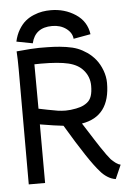

<svg xmlns="http://www.w3.org/2000/svg" viewBox="-56 -851 631 904"><g transform="rotate(-5 259.0 -398.5)"><path d="M218.3 -733.4Q137.7 -733.4 120.6 -660.2L44.4 -674.8Q51.3 -706.5 65.9 -730.7Q80.6 -754.9 97.9 -769.3Q115.2 -783.7 137.2 -792.7Q159.2 -801.8 178.5 -804.9Q197.8 -808.1 218.3 -808.1Q283.7 -808.1 335.2 -774.2Q386.7 -740.2 395 -679.2L314 -664.6Q311.5 -693.4 284.4 -713.4Q257.3 -733.4 218.3 -733.4ZM318.4 -263.7Q321.3 -259.3 341.8 -227.1Q362.3 -194.8 370.4 -182.1Q378.4 -169.4 394 -145.8Q409.7 -122.1 420.2 -107.9Q430.7 -93.8 438.5 -84.5Q439.5 -83.5 444.3 -79.1Q449.2 -74.7 452.4 -72Q455.6 -69.3 460.7 -65.4Q465.8 -61.5 471.4 -58.8Q477.1 -56.2 482.9 -54.7L454.1 10.7Q433.6 7.8 414.8 -4.4Q396 -16.6 382.8 -32.7Q335.9 -84 231 -260.7Q193.4 -264.6 120.6 -276.9L121.1 0H43.9V-543.5Q43.9 -591.8 41.5 -628.9Q118.2 -636.2 147.9 -636.2Q189.5 -636.2 217 -635Q244.6 -633.8 275.9 -629.2Q307.1 -624.5 329.1 -616Q351.1 -607.4 372.8 -592.5Q394.5 -577.6 412.1 -556.2Q430.2 -533.7 441.4 -503.7Q452.6 -473.6 452.6 -443.8Q452.6 -285.6 318.4 -263.7ZM377 -437Q377 -480 349.1 -511.7Q325.2 -539.6 279.8 -550.5Q234.4 -561.5 150.4 -561.5Q133.8 -561.5 119.6 -561L120.6 -351.1Q132.8 -348.6 162.6 -342.5Q192.4 -336.4 210.9 -333.7Q229.5 -331.1 247.6 -331.1Q259.8 -331.1 271.5 -332.5Q299.8 -335.9 317.4 -341.6Q335 -347.2 349.6 -358.4Q364.3 -369.6 370.6 -388.7Q377 -407.7 377 -437Z"/></g></svg>

Font: FantasqueSansM Nerd Font
Style: Regular
Weight: 400
Monospace: yes
Designer: Jany Belluz
Version: Version 1.8.0 ; ttfautohint (v1.8.2);Nerd Fonts 3.4.0